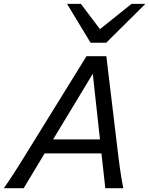

<svg xmlns="http://www.w3.org/2000/svg" viewBox="-30 -996 789 1016"><path d="M251 -258.3H499L460.9 -605.5ZM506.8 -184.1H206.1L95.2 0H-9.8Q0.5 -14.6 11.2 -30.3Q22 -45.9 34.9 -65.9Q47.9 -85.9 64 -111.1Q80.1 -136.2 100.6 -169.9L427.7 -698.7H532.7L596.2 -169.9Q600.1 -136.7 603.8 -111.3Q607.4 -85.9 610.6 -65.9Q613.8 -45.9 616.7 -30Q619.6 -14.2 622.6 0H527.3ZM397.9 -975.6 499 -841.8 666 -975.6H739.3L532.2 -770H449.2L324.7 -975.6Z"/></svg>

Font: Andika New Basic
Style: Italic
Weight: 400
Italic angle: -14°
Designer: Victor Gaultney, Annie Olsen, Julie Remington, Don Collingsworth, Eric Hays
Foundry: SIL International
Version: Version 5.500